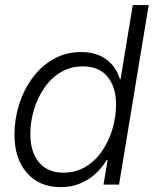

<svg xmlns="http://www.w3.org/2000/svg" viewBox="-20 -748 623 778"><path d="M226.1 10.3Q139.2 10.3 88.9 -47.6Q38.6 -105.5 38.6 -202.1Q38.6 -264.2 57.1 -323.7Q75.7 -383.3 111.1 -431.6Q146.5 -480 196.5 -508.5Q246.6 -537.1 309.1 -537.1Q353.5 -537.1 385.7 -522Q418 -506.8 438 -481.4Q458 -456.1 465.8 -426.8H468.3L518.1 -727.5H582.5L462.4 0H399.4L416 -99.1H412.1Q393.6 -68.4 366.5 -43.5Q339.4 -18.6 304 -4.2Q268.6 10.3 226.1 10.3ZM236.3 -48.3Q287.1 -48.3 326.9 -72.3Q366.7 -96.2 394 -136.5Q421.4 -176.8 435.8 -225.6Q450.2 -274.4 450.2 -324.2Q450.2 -395.5 415.5 -437.3Q380.9 -479 315.9 -479Q265.6 -479 226.1 -455.1Q186.5 -431.2 159.2 -391.4Q131.8 -351.6 117.4 -303Q103 -254.4 103 -204.1Q103 -131.8 138.2 -90.1Q173.3 -48.3 236.3 -48.3Z"/></svg>

Font: Inter 24pt Light
Style: Italic
Weight: 300
Italic angle: -9.3988°
Designer: Rasmus Andersson
Foundry: rsms
Version: Version 4.001;git-66647c0bb